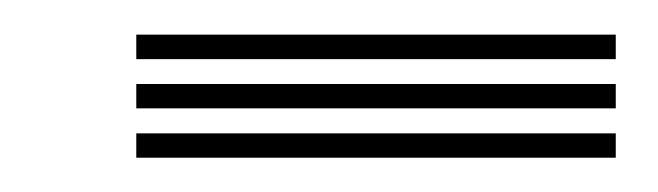

<svg xmlns="http://www.w3.org/2000/svg" viewBox="-20 -737 384 112"><path d="M339.2 -702.5H59.5V-716.8H339.2ZM339.2 -645H59.5V-659.2H339.2ZM339.2 -673.8H59.5V-688H339.2Z"/></svg>

Font: Big Shoulders Inline Display Thin SemiBold
Style: Regular
Weight: 600
Version: Version 2.002